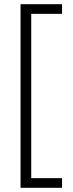

<svg xmlns="http://www.w3.org/2000/svg" viewBox="-20 -737 349 916"><path d="M276 159V113H129V-671H276V-717H78V159Z"/></svg>

Font: Noto Sans Gujarati ExtraCondensed Light
Style: Regular
Weight: 300
Width: 2
Designer: Jelle Bosma - Monotype Design Team, Universal Thirst
Foundry: Monotype Imaging Inc.
Version: Version 2.106